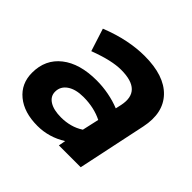

<svg xmlns="http://www.w3.org/2000/svg" viewBox="-138 -672 821 821"><g transform="rotate(45 272.5 -262.0)"><path d="M186 6Q105 6 57 -33.5Q9 -73 9 -139Q9 -219 67.5 -265Q126 -311 228 -311Q265 -311 301.5 -304Q338 -297 370 -284L376 -311Q398 -417 270 -417Q242 -417 206.5 -409Q171 -401 123 -383L90 -486Q148 -509 200 -519.5Q252 -530 299 -530Q418 -530 473.5 -472Q529 -414 508 -313L442 0H310L316 -32Q255 6 186 6ZM232 -91Q260 -91 286 -98Q312 -105 335 -120L352 -196Q302 -221 238 -221Q191 -221 163.5 -202Q136 -183 136 -151Q136 -123 161.5 -107Q187 -91 232 -91Z"/></g></svg>

Font: Red Hat Display
Style: Bold Italic
Weight: 700
Italic angle: -12°
Designer: Pentagram, MCKL
Foundry: Pentagram, MCKL
Version: Version 1.023; ttfautohint (v1.8.3)